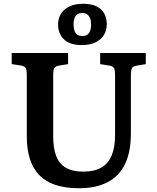

<svg xmlns="http://www.w3.org/2000/svg" viewBox="-20 -984 832 1018"><path d="M399 14Q324 14 271 -4.5Q218 -23 185.5 -58.5Q153 -94 137.5 -144.5Q122 -195 122 -260V-588Q122 -614 115.5 -624Q109 -634 89 -637L42 -644V-703H341V-644L292 -636Q274 -633 268 -622.5Q262 -612 262 -586V-262Q262 -198 278 -156.5Q294 -115 329.5 -94.5Q365 -74 422 -74Q481 -74 518 -96Q555 -118 572.5 -161Q590 -204 590 -266V-588Q590 -614 583.5 -624Q577 -634 556 -637L511 -644V-703H753V-644L705 -636Q686 -633 680 -623Q674 -613 674 -584V-277Q674 -179 643 -114.5Q612 -50 550.5 -18Q489 14 399 14ZM414 -745Q351 -745 319.5 -775Q288 -805 288 -854Q288 -887 303.5 -911.5Q319 -936 348.5 -950Q378 -964 420 -964Q483 -964 514.5 -935Q546 -906 546 -856Q546 -822 530 -797Q514 -772 484.5 -758.5Q455 -745 414 -745ZM417 -793Q442 -793 452.5 -809.5Q463 -826 463 -855Q463 -874 457.5 -887.5Q452 -901 442 -908Q432 -915 415 -915Q391 -915 380.5 -898.5Q370 -882 370 -855Q370 -836 374.5 -822Q379 -808 389.5 -800.5Q400 -793 417 -793Z"/></svg>

Font: Literata 18pt SemiBold
Style: Regular
Weight: 600
Designer: Latin by Veronika Burian and Jose Scaglione. Greek by Irene Vlachou. Cyrillic by Vera Evstafieva.
Foundry: TypeTogether
Version: Version 3.103;gftools[0.9.29]